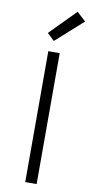

<svg xmlns="http://www.w3.org/2000/svg" viewBox="-106 -1020 512 1062"><g transform="rotate(10 150.0 -489.0)"><path d="M118 0V-735H182V0ZM138 -796 98 -834 240 -978 290 -932Z"/></g></svg>

Font: Iosevka Aile Custom Light
Style: Regular
Weight: 300
Designer: Belleve Invis
Foundry: Belleve Invis
Version: Version 17.0.2; ttfautohint (v1.8.3)